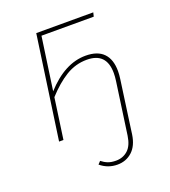

<svg xmlns="http://www.w3.org/2000/svg" viewBox="-132 -615 802 908"><g transform="rotate(-20 269.0 -161.0)"><path d="M457 -218Q457 -200 454 -179L429 0L417 87Q409 141 378.5 169Q348 197 304 197Q256 197 219 166L232 152Q247 164 263.5 170.5Q280 177 304 177Q339 177 363.5 155Q388 133 395 85L432 -177Q435 -198 435 -216Q435 -319 336 -319Q279 -319 230 -289Q181 -259 132 -205L103 0H81L155 -519H442L437 -499H174L136 -233Q232 -339 337 -339Q397 -339 427 -308Q457 -277 457 -218Z"/></g></svg>

Font: Fira Sans Thin
Style: Italic
Weight: 250
Italic angle: -8°
Designer: Carrois Corporate & Edenspiekermann AG
Foundry: Carrois Corporate GbR & Edenspiekermann AG
Version: Version 4.203